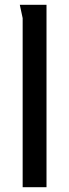

<svg xmlns="http://www.w3.org/2000/svg" viewBox="-20 -785 291 805"><path d="M175 -765V0H75V-709L63 -765Z"/></svg>

Font: Rosario SemiBold
Style: Regular
Weight: 600
Designer: Hector Gatti
Foundry: Omnibus Type
Version: Version 1.101; ttfautohint (v1.8.1.43-b0c9)